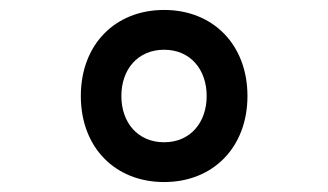

<svg xmlns="http://www.w3.org/2000/svg" viewBox="-20 -797 660 386"><path d="M310 -431C408.5 -431 477.5 -501 477.5 -604C477.5 -707 408.5 -777 310 -777C211 -777 142.5 -707 142.5 -604C142.5 -501 211 -431 310 -431ZM224 -604C224 -657.5 257 -697 310 -697C362.5 -697 395.5 -657.5 395.5 -604C395.5 -550.5 362.5 -511 310 -511C257 -511 224 -550.5 224 -604Z"/></svg>

Font: Monaspace Krypton ExtraBold
Style: Regular
Weight: 800
Designer: Riley Cran & the Lettermatic Team
Foundry: Lettermatic
Version: Version 1.101 (Monaspace Krypton)